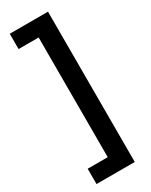

<svg xmlns="http://www.w3.org/2000/svg" viewBox="-227 -769 769 978"><g transform="rotate(-30 157.5 -280.0)"><path d="M26 72V162H251V-722H26V-632H144V72Z"/></g></svg>

Font: Noto Sans Arabic UI Cn SmBd
Style: Regular
Weight: 600
Width: 3
Designer: Monotype Design Team, Nadine Chahine and Nizar Qandah
Foundry: Monotype Imaging Inc.
Version: Version 2.010